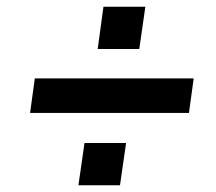

<svg xmlns="http://www.w3.org/2000/svg" viewBox="-20 -633 639 568"><path d="M353 -210 335 -85H212L230 -210ZM410 -613 392 -488H269L286 -613ZM83 -401H553L539 -299H69Z"/></svg>

Font: Pathway Extreme 8pt Thin 12pt
Style: Bold Italic
Weight: 700
Italic angle: -8°
Version: Version 1.001;gftools[0.9.26]